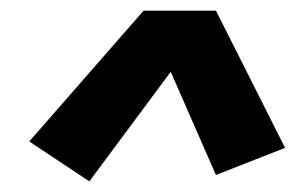

<svg xmlns="http://www.w3.org/2000/svg" viewBox="-20 -770 556 361"><path d="M148 -429 35 -504 250 -750H386L516 -492L386 -441L301 -635Z"/></svg>

Font: Iosevka Term Curly Hv Obl
Style: Regular
Weight: 900
Italic angle: -9°
Designer: Belleve Invis
Foundry: Belleve Invis
Version: Version 32.3.0